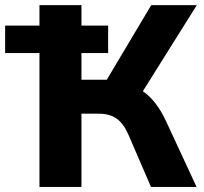

<svg xmlns="http://www.w3.org/2000/svg" viewBox="-31 -739 806 759"><path d="M291 0V-289.6H357.4C418 -289.6 451.2 -265.6 478 -203.6L565.9 0H746.1L625 -260.7C597.7 -319.8 565.9 -356 533.7 -378.4L747.1 -718.8H566.9L391.1 -423.8H291V-529.3H396.5V-637.7H291V-718.8H125V-637.7H-10.7V-529.3H125V0Z"/></svg>

Font: Winston ExtraBold
Style: Regular
Weight: 800
Designer: Vernon Adams, Kim Jin-seong, David Berlow, Cristiano Sobral
Foundry: The Winston Project Authors
Version: Version 3.004